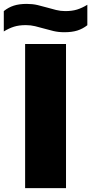

<svg xmlns="http://www.w3.org/2000/svg" viewBox="-58 -966 469 986"><path d="M71 0V-740H281V0ZM272.5 -800.5Q242.5 -800.5 217 -806.5Q191.5 -812.5 167.5 -819.5Q145 -826 122.2 -831.5Q99.5 -837 74.5 -837Q40 -837 14.2 -829Q-11.5 -821 -38.5 -804.5V-909Q-15 -928 12.8 -937Q40.5 -946 79.5 -946Q109.5 -946 135 -940Q160.5 -934 184.5 -927Q207 -920.5 229.8 -914.8Q252.5 -909 277.5 -909Q312 -909 337.8 -917Q363.5 -925 390.5 -941.5V-836.5Q367 -818 339.2 -809.2Q311.5 -800.5 272.5 -800.5Z"/></svg>

Font: Encode Sans Expanded Expanded ExtraBold
Style: Regular
Weight: 800
Width: 7
Designer: Multiple Designers
Foundry: Impallari Type
Version: Version 3.000; ttfautohint (v1.8.3) -l 8 -r 50 -G 200 -x 14 